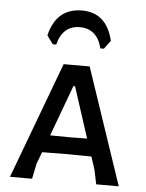

<svg xmlns="http://www.w3.org/2000/svg" viewBox="-53 -780 625 823"><g transform="rotate(5 259.5 -368.5)"><path d="M169 -582H154L128 -618Q157 -737 267 -737Q373 -737 401 -618L374 -582H359Q338 -665 264 -665Q190 -665 169 -582ZM320 -501 489 0H392L379 -62L361 -117L249 -118L149 -117L130 -67L116 0H21L208 -501ZM256 -191 336 -192 265 -411H258L177 -192Z"/></g></svg>

Font: Alegreya Sans SC Medium
Style: Regular
Weight: 500
Designer: Juan Pablo del Peral
Foundry: Huerta Tipografica
Version: Version 2.001;PS 002.001;hotconv 1.0.88;makeotf.lib2.5.64775